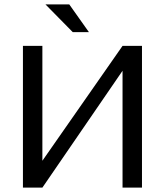

<svg xmlns="http://www.w3.org/2000/svg" viewBox="-20 -859 763 879"><path d="M85 0ZM85 -649H174V-123L541 -649H630V0H541V-535L174 0H85ZM188 -839H297L387 -712H313Z"/></svg>

Font: Play
Style: Regular
Weight: 400
Designer: Jonas Hecksher (Cyrillic expansion: Cyreal)
Foundry: Jonas Hecksher, Playtype, e-types AS
Version: Version 2.101; ttfautohint (v1.5.65-e2d9)